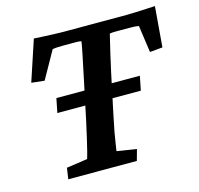

<svg xmlns="http://www.w3.org/2000/svg" viewBox="-89 -672 792 766"><g transform="rotate(-15 307.0 -289.0)"><path d="M614.3 -578.1 600.6 -411.1 547.9 -406.2 532.2 -517.6Q522.5 -519.5 512.7 -520Q502.9 -520.5 492.2 -520.5H457Q448.2 -520.5 434.6 -520.5Q420.9 -520.5 412.1 -518.6Q410.2 -510.7 405.3 -490.2Q400.4 -469.7 393.1 -439Q385.7 -408.2 377 -367.2L342.8 -205.1Q334 -164.1 328.6 -134.8Q323.2 -105.5 320.8 -87.4Q318.4 -69.3 316.4 -58.6L397.5 -45.9L384.8 0H101.6L108.4 -45.9L195.3 -58.6Q198.2 -68.4 203.1 -86.9Q208 -105.5 214.8 -135.3Q221.7 -165 230.5 -205.1L264.6 -367.2Q278.3 -431.6 286.1 -470.2Q293.9 -508.8 294.9 -518.6Q286.1 -520.5 272.9 -520.5Q259.8 -520.5 250 -520.5H217.8Q206.1 -520.5 196.3 -520Q186.5 -519.5 175.8 -517.6L112.3 -404.3L58.6 -410.2L114.3 -578.1Q128.9 -577.1 150.4 -576.2Q171.9 -575.2 194.3 -574.2Q216.8 -573.2 233.4 -573.2H495.1Q511.7 -573.2 533.7 -574.2Q555.7 -575.2 577.6 -576.2Q599.6 -577.1 614.3 -578.1ZM127.9 -266.6 139.6 -325.2H484.4L472.7 -266.6Z"/></g></svg>

Font: Crimson Pro SemiBold
Style: Italic
Weight: 600
Italic angle: -12°
Designer: Jacques Le Bailly
Foundry: Baron von Fonthausen
Version: Version 1.003